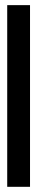

<svg xmlns="http://www.w3.org/2000/svg" viewBox="-20 -720 144 740"><path d="M95.7 -700.2V0H7.8V-700.2Z"/></svg>

Font: Silence
Style: Regular
Weight: 400
Designer: Lilo Joris
Foundry: Lilo Joris
Version: Version 1.035;Fontself Maker 3.5.7